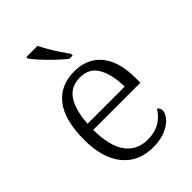

<svg xmlns="http://www.w3.org/2000/svg" viewBox="-227 -863 970 970"><g transform="rotate(-45 258.0 -378.0)"><path d="M278 10Q176 10 117.5 -61.5Q59 -133 59 -263Q59 -404 113.5 -474Q168 -544 269 -544Q360 -544 412 -481.5Q464 -419 464 -300V-267H127Q128 -149 170 -93Q212 -37 287 -37Q341 -37 377 -60Q413 -83 430 -115Q436 -112 440.5 -105Q445 -98 445 -87Q445 -69 426.5 -46Q408 -23 371 -6.5Q334 10 278 10ZM394 -309Q393 -396 363 -449Q333 -502 267 -502Q200 -502 167 -451Q134 -400 129 -309ZM296 -606Q278 -620 256.5 -639.5Q235 -659 213.5 -681Q192 -703 174.5 -723Q157 -743 148 -756V-766H228Q239 -744 254.5 -717Q270 -690 287.5 -664Q305 -638 319 -619V-606Z"/></g></svg>

Font: Noto Rashi Hebrew Light
Style: Regular
Weight: 300
Version: Version 1.006